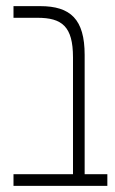

<svg xmlns="http://www.w3.org/2000/svg" viewBox="-20 -606 375 626"><path d="M24 0H330V-38H256V-427C256 -543 210 -586 111 -586H24V-548H102C182 -548 218 -520 218 -419V-38H24Z"/></svg>

Font: Noto Sans Hebrew ExtraCondensed ExtraLight
Style: Regular
Weight: 200
Width: 2
Designer: Monotype Design Team
Foundry: Monotype Imaging Inc.
Version: Version 2.004